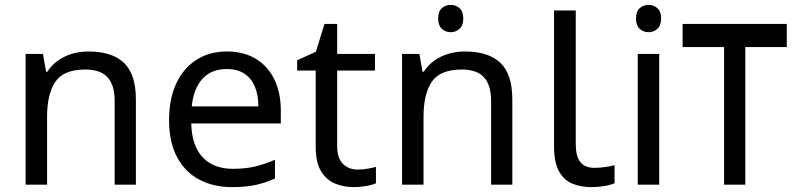

<svg xmlns="http://www.w3.org/2000/svg" viewBox="-20 -757 3255 787"><path d="M343 -546Q439 -546 488 -499.5Q537 -453 537 -349V0H450V-343Q450 -408 421 -440Q392 -472 330 -472Q241 -472 207 -422Q173 -372 173 -278V0H85V-536H156L169 -463H174Q192 -491 218.5 -509.5Q245 -528 277 -537Q309 -546 343 -546Z M910 -546Q979 -546 1028.5 -516Q1078 -486 1104.5 -431.5Q1131 -377 1131 -304V-251H764Q766 -160 810.5 -112.5Q855 -65 935 -65Q986 -65 1025.5 -74.5Q1065 -84 1107 -102V-25Q1066 -7 1026 1.5Q986 10 931 10Q855 10 796.5 -21Q738 -52 705.5 -113.5Q673 -175 673 -264Q673 -352 702.5 -415Q732 -478 785.5 -512Q839 -546 910 -546ZM909 -474Q846 -474 809.5 -433.5Q773 -393 766 -321H1039Q1039 -367 1025 -401Q1011 -435 982.5 -454.5Q954 -474 909 -474Z M1446 -62Q1466 -62 1487 -65.5Q1508 -69 1521 -73V-6Q1507 1 1481 5.5Q1455 10 1431 10Q1389 10 1353.5 -4.5Q1318 -19 1296 -55Q1274 -91 1274 -156V-468H1198V-510L1275 -545L1310 -659H1362V-536H1517V-468H1362V-158Q1362 -109 1385.5 -85.5Q1409 -62 1446 -62Z M1828 -737Q1848 -737 1863.5 -723.5Q1879 -710 1879 -681Q1879 -653 1863.5 -639Q1848 -625 1828 -625Q1806 -625 1791 -639Q1776 -653 1776 -681Q1776 -710 1791 -723.5Q1806 -737 1828 -737ZM1886 -546Q1982 -546 2031 -499.5Q2080 -453 2080 -349V0H1993V-343Q1993 -408 1964 -440Q1935 -472 1873 -472Q1784 -472 1750 -422Q1716 -372 1716 -278V0H1628V-536H1699L1712 -463H1717Q1735 -491 1761.5 -509.5Q1788 -528 1820 -537Q1852 -546 1886 -546Z M2404 10Q2360 10 2325.5 -4.5Q2291 -19 2271 -55.5Q2251 -92 2251 -157V-714H2340V-165Q2340 -117 2358.5 -93Q2377 -69 2417 -69Q2439 -69 2462.5 -72.5Q2486 -76 2499 -80V-6Q2485 1 2457.5 5.5Q2430 10 2404 10Z M2682 -536V0H2594V-536ZM2639 -737Q2659 -737 2674.5 -723.5Q2690 -710 2690 -681Q2690 -653 2674.5 -639Q2659 -625 2639 -625Q2617 -625 2602 -639Q2587 -653 2587 -681Q2587 -710 2602 -723.5Q2617 -737 2639 -737Z M3205 -659V-564H3035V0H2948V-564H2778V-659Z"/></svg>

Font: ukannada25
Style: Book
Weight: 400
Designer: Jelle Bosma - Monotype Design Team
Foundry: Monotype Imaging Inc.
Version: Version 2.003